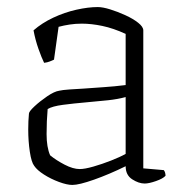

<svg xmlns="http://www.w3.org/2000/svg" viewBox="-20 -520 529 544"><path d="M185 4Q170 4 147 -4.5Q124 -13 104.5 -25.5Q85 -38 77 -50Q69 -60 64.5 -90Q60 -120 60 -153Q60 -165 60.5 -176.5Q61 -188 62 -198Q62 -204 77.5 -218.5Q93 -233 113.5 -247Q134 -261 148 -263Q156 -265 176.5 -266.5Q197 -268 217 -269Q243 -271 273.5 -273Q304 -275 336 -279V-424Q301 -440 270 -446.5Q239 -453 212 -453Q194 -453 177.5 -450.5Q161 -448 146 -444L133 -351Q129 -349 121.5 -346Q114 -343 105 -342Q98 -356 89 -381.5Q80 -407 75 -434Q99 -455 131 -470Q163 -485 196.5 -492.5Q230 -500 257 -500Q271 -500 292 -493.5Q313 -487 335 -477Q357 -467 371.5 -455.5Q386 -444 386 -434V-43L444 -38Q446 -36 447.5 -31.5Q449 -27 449 -22Q442 -14 422 -7Q402 0 390 0Q373 0 354.5 -12Q336 -24 336 -49Q289 -26 246.5 -11Q204 4 185 4ZM206 -41Q220 -41 244.5 -48Q269 -55 294.5 -65Q320 -75 336 -84V-245Q314 -239 286.5 -236Q259 -233 224 -230Q189 -227 158.5 -223Q128 -219 115 -211Q112 -177 112 -140Q112 -103 122 -80Q139 -66 163 -53.5Q187 -41 206 -41Z"/></svg>

Font: Texturina 72pt Thin
Style: Regular
Weight: 100
Designer: Guillermo Torres Carreño
Foundry: Omnibus-Type
Version: Version 1.002; ttfautohint (v1.8.3)